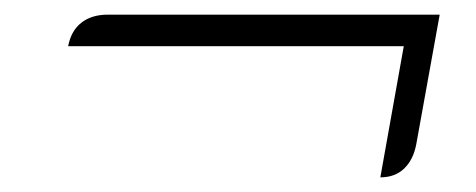

<svg xmlns="http://www.w3.org/2000/svg" viewBox="-20 -422 649 262"><path d="M531 -359H73Q77 -380 91 -391Q105 -402 127 -402H580L548 -225Q544 -204 531.5 -192Q519 -180 499 -180Z"/></svg>

Font: K2D Thin
Style: Italic
Weight: 100
Italic angle: -10°
Designer: Katatrad Aksorn Co.,Ltd.
Foundry: Cadson Demak Co.,Ltd.
Version: Version 1.000; ttfautohint (v1.6)